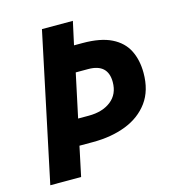

<svg xmlns="http://www.w3.org/2000/svg" viewBox="-107 -805 819 896"><g transform="rotate(-15 303.0 -357.0)"><path d="M25.9 0 176.8 -713.9H326.2L301.8 -602.1H342.8Q430.2 -602.1 482.7 -575.9Q535.2 -549.8 558.6 -502.9Q582 -456.1 582 -394Q582 -309.1 541.3 -253.4Q500.5 -197.8 430.2 -170.4Q359.9 -143.1 271 -143.1H205.1L174.8 0ZM231.9 -267.1H283.2Q350.1 -267.1 391.1 -299.3Q432.1 -331.5 432.1 -390.1Q432.1 -478 336.9 -478H276.9Z"/></g></svg>

Font: Open Sans
Style: Bold Italic
Weight: 700
Italic angle: -12°
Designer: Monotype Design Team
Foundry: Monotype Imaging Inc.
Version: Version 3.003; ttfautohint (v1.8.4)